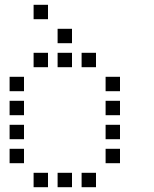

<svg xmlns="http://www.w3.org/2000/svg" viewBox="-20 -800 640 800"><path d="M121 -780Q120 -780 120 -780Q120 -780 120 -779V-721Q120 -720 120 -720Q120 -720 121 -720H179Q180 -720 180 -720Q180 -720 180 -721V-779Q180 -780 180 -780Q180 -780 179 -780ZM221 -680Q220 -680 220 -680Q220 -680 220 -679V-621Q220 -620 220 -620Q220 -620 221 -620H279Q280 -620 280 -620Q280 -620 280 -621V-679Q280 -680 280 -680Q280 -680 279 -680ZM121 -580Q120 -580 120 -580Q120 -580 120 -579V-521Q120 -520 120 -520Q120 -520 121 -520H179Q180 -520 180 -520Q180 -520 180 -521V-579Q180 -580 180 -580Q180 -580 179 -580ZM221 -580Q220 -580 220 -580Q220 -580 220 -579V-521Q220 -520 220 -520Q220 -520 221 -520H279Q280 -520 280 -520Q280 -520 280 -521V-579Q280 -580 280 -580Q280 -580 279 -580ZM321 -580Q320 -580 320 -580Q320 -580 320 -579V-521Q320 -520 320 -520Q320 -520 321 -520H379Q380 -520 380 -520Q380 -520 380 -521V-579Q380 -580 380 -580Q380 -580 379 -580ZM21 -480Q20 -480 20 -480Q20 -480 20 -479V-421Q20 -420 20 -420Q20 -420 21 -420H79Q80 -420 80 -420Q80 -420 80 -421V-479Q80 -480 80 -480Q80 -480 79 -480ZM421 -480Q420 -480 420 -480Q420 -480 420 -479V-421Q420 -420 420 -420Q420 -420 421 -420H479Q480 -420 480 -420Q480 -420 480 -421V-479Q480 -480 480 -480Q480 -480 479 -480ZM21 -380Q20 -380 20 -380Q20 -380 20 -379V-321Q20 -320 20 -320Q20 -320 21 -320H79Q80 -320 80 -320Q80 -320 80 -321V-379Q80 -380 80 -380Q80 -380 79 -380ZM421 -380Q420 -380 420 -380Q420 -380 420 -379V-321Q420 -320 420 -320Q420 -320 421 -320H479Q480 -320 480 -320Q480 -320 480 -321V-379Q480 -380 480 -380Q480 -380 479 -380ZM21 -280Q20 -280 20 -280Q20 -280 20 -279V-221Q20 -220 20 -220Q20 -220 21 -220H79Q80 -220 80 -220Q80 -220 80 -221V-279Q80 -280 80 -280Q80 -280 79 -280ZM421 -280Q420 -280 420 -280Q420 -280 420 -279V-221Q420 -220 420 -220Q420 -220 421 -220H479Q480 -220 480 -220Q480 -220 480 -221V-279Q480 -280 480 -280Q480 -280 479 -280ZM21 -180Q20 -180 20 -180Q20 -180 20 -179V-121Q20 -120 20 -120Q20 -120 21 -120H79Q80 -120 80 -120Q80 -120 80 -121V-179Q80 -180 80 -180Q80 -180 79 -180ZM421 -180Q420 -180 420 -180Q420 -180 420 -179V-121Q420 -120 420 -120Q420 -120 421 -120H479Q480 -120 480 -120Q480 -120 480 -121V-179Q480 -180 480 -180Q480 -180 479 -180ZM121 -80Q120 -80 120 -80Q120 -80 120 -79V-21Q120 -20 120 -20Q120 -20 121 -20H179Q180 -20 180 -20Q180 -20 180 -21V-79Q180 -80 180 -80Q180 -80 179 -80ZM221 -80Q220 -80 220 -80Q220 -80 220 -79V-21Q220 -20 220 -20Q220 -20 221 -20H279Q280 -20 280 -20Q280 -20 280 -21V-79Q280 -80 280 -80Q280 -80 279 -80ZM321 -80Q320 -80 320 -80Q320 -80 320 -79V-21Q320 -20 320 -20Q320 -20 321 -20H379Q380 -20 380 -20Q380 -20 380 -21V-79Q380 -80 380 -80Q380 -80 379 -80Z"/></svg>

Font: Doto Medium
Style: Regular
Weight: 500
Monospace: yes
Version: Version 1.000